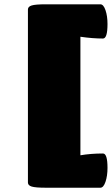

<svg xmlns="http://www.w3.org/2000/svg" viewBox="-20 -730 520 893"><path d="M446.8 143.1H193.8Q145 143.1 127.4 137.7Q109.9 132.3 109.9 119.1V-686Q109.9 -699.2 127.4 -704.6Q145 -710 193.8 -710H446.8Q461.4 -710 470.7 -682.6Q480 -655.3 480 -618.2Q480 -550.8 459 -550.8Q410.6 -550.8 354 -559.1V-7.8Q402.8 -16.1 459 -16.1Q480 -16.1 480 50.8Q480 87.9 470.7 115.5Q461.4 143.1 446.8 143.1Z"/></svg>

Font: GGS TheRock Black
Style: Regular
Weight: 900
Designer: Rodrigo Fuenzalida (2012); Goodgame Studios (2014)
Foundry: Rodrigo Fuenzalida,2012;  GGS,2014
Version: Version 1.002 | FøM Mod